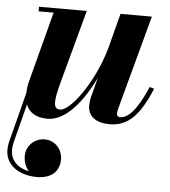

<svg xmlns="http://www.w3.org/2000/svg" viewBox="-80 -507 720 814"><g transform="rotate(5 280.0 -100.0)"><path d="M126 98C83 98 48 133 48 174.5C48 199.5 57 223 71 238.5C18 227.5 -21.5 192 -3.5 121L38.5 -43C51 -10 80.5 10 130.5 10C207.5 10 279 -79 328 -182L306 -97.5C303.5 -86.5 301.5 -72.5 301.5 -62C301.5 -20 330.5 10 395 10C473 10 521.5 -40.5 569.5 -156L550.5 -162C504 -54.5 467.5 -23.5 436 -23.5C426.5 -23.5 422 -29.5 422 -38.5C422 -43.5 423 -50 424.5 -56L533.5 -460H400L361.5 -312C318.5 -159 223 -33.5 180 -33.5C148 -33.5 151 -69 172 -147.5L256.5 -460H53V-440.5H117L38.5 -141C34 -123.5 31.5 -107 31.5 -91.5L-23 121C-47 215.5 28.5 260 106.5 260C172 260 202.5 224 202.5 177.5C202.5 132 169 98 126 98Z"/></g></svg>

Font: Bodoni* 11pt
Style: Bold Italic
Weight: 700
Italic angle: -13°
Version: Version 2.3